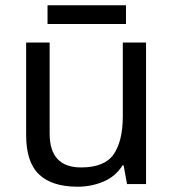

<svg xmlns="http://www.w3.org/2000/svg" viewBox="-20 -697 658 727"><path d="M533 -536V0H461L448 -71H444Q418 -29 372 -9.5Q326 10 274 10Q177 10 128 -36.5Q79 -83 79 -185V-536H168V-191Q168 -63 287 -63Q376 -63 410.5 -113Q445 -163 445 -257V-536ZM457 -677V-606H160V-677Z"/></svg>

Font: Noto Sans
Style: Regular
Weight: 400
Designer: Monotype Design Team
Foundry: Monotype Imaging Inc.
Version: Version 2.007